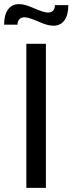

<svg xmlns="http://www.w3.org/2000/svg" viewBox="-48 -913 352 933"><path d="M80 -700H175V0H80ZM134 -810Q90 -829 71 -829Q55 -829 46 -819.5Q37 -810 37 -793H-28Q-28 -841 -9 -867Q10 -893 45 -893Q61 -893 79 -887.5Q97 -882 122 -871Q166 -852 185 -852Q201 -852 210 -861.5Q219 -871 219 -888H284Q284 -840 265 -814Q246 -788 211 -788Q195 -788 177 -793.5Q159 -799 134 -810Z"/></svg>

Font: Cabin
Style: Regular
Weight: 400
Designer: Pablo Impallari
Foundry: Pablo Impallari. http://www.impallari.com Igino Marini. http://www.ikern.com
Version: Version 2.001